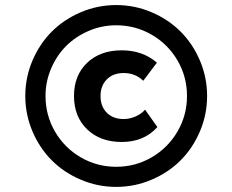

<svg xmlns="http://www.w3.org/2000/svg" viewBox="-20 -730 920 760"><path d="M439.9 -629.9Q382.8 -629.9 331.1 -607.7Q279.3 -585.4 241.9 -548.1Q204.6 -510.7 182.4 -459Q160.2 -407.2 160.2 -350.1Q160.2 -273.9 197.5 -209.5Q234.9 -145 299.3 -107.4Q363.8 -69.8 439.9 -69.8Q516.1 -69.8 580.6 -107.4Q645 -145 682.6 -209.5Q720.2 -273.9 720.2 -350.1Q720.2 -426.3 682.6 -490.7Q645 -555.2 580.6 -592.5Q516.1 -629.9 439.9 -629.9ZM300 -681.6Q366.7 -710 439.9 -710Q513.2 -710 579.8 -681.6Q646.5 -653.3 694.8 -605Q743.2 -556.6 771.5 -490Q799.8 -423.3 799.8 -350.1Q799.8 -276.9 771.5 -210.2Q743.2 -143.6 694.8 -95.2Q646.5 -46.9 579.8 -18.6Q513.2 9.8 439.9 9.8Q366.7 9.8 300 -18.6Q233.4 -46.9 185.1 -95.2Q136.7 -143.6 108.4 -210.2Q80.1 -276.9 80.1 -350.1Q80.1 -423.3 108.4 -490Q136.7 -556.6 185.1 -605Q233.4 -653.3 300 -681.6ZM603 -227.1Q550.3 -168 461.9 -168Q377 -168 325 -218Q272.9 -268.1 272.9 -350.1Q272.9 -431.6 324.7 -481.2Q376.5 -530.8 461.9 -530.8Q544.9 -530.8 601.1 -481.9L546.9 -410.2Q516.1 -440.9 469.2 -440.9Q427.7 -440.9 402.8 -415.8Q377.9 -390.6 377.9 -350.1Q377.9 -308.6 402.8 -283.7Q427.7 -258.8 469.2 -258.8Q493.2 -258.8 516.6 -269Q540 -279.3 554.2 -295.9Z"/></svg>

Font: Gully
Style: Bold
Weight: 700
Designer: jaikishan Patel
Foundry: MagicType
Version: Version 1.000;Glyphs 3.2 (3242)